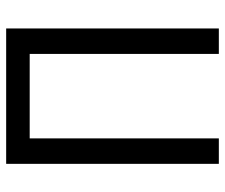

<svg xmlns="http://www.w3.org/2000/svg" viewBox="-74 -660 733 626"><g transform="rotate(-90 293.0 -346.5)"><path d="M430.7 0H513.7V-693.4H72.3V0H155.3V-616.7H430.7Z"/></g></svg>

Font: Cascadia Mono PL SemiLight
Style: Regular
Weight: 350
Monospace: yes
Designer: Aaron Bell
Foundry: Saja Typeworks
Version: Version 2404.023